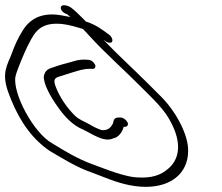

<svg xmlns="http://www.w3.org/2000/svg" viewBox="-163 -715 860 745"><path d="M-121 -331C-84 -239 -35 -174 29 -130C80 -100 134 -66 192 -46L247 -25C295 -6 347 10 403 10C499 10 565 -41 567 -126C570 -192 516 -289 456 -346L408 -394C353 -449 294 -502 238 -561C245 -556 254 -549 262 -549C282 -549 271 -573 262 -579C230 -603 209 -619 169 -632C166 -636 164 -639 160 -642C146 -656 127 -675 112 -686C99 -695 74 -700 73 -686C72 -672 87 -663 99 -659C100 -657 105 -654 110 -649C88 -653 63 -659 40 -659C-21 -659 -54 -630 -74 -598C-95 -564 -104 -544 -121 -498C-144 -445 -157 -417 -121 -331ZM-103 -418C-98 -442 -67 -514 -57 -534C-36 -573 -20 -623 56 -623C88 -623 113 -616 144 -607C147 -606 153 -604 158 -603C167 -595 173 -587 181 -579C245 -508 320 -443 385 -377L433 -329C458 -303 483 -275 501 -239C544 -157 530 -101 498 -68C474 -45 445 -26 388 -26C373 -26 358 -27 342 -30C288 -41 242 -61 192 -79C138 -99 88 -129 41 -158C-33 -198 -115 -354 -103 -418ZM58 -305C86 -264 118 -229 160 -212C194 -196 241 -161 276 -178C299 -182 312 -205 317 -223H322C331 -223 336 -231 332 -240C326 -251 315 -259 304 -259H297C285 -259 278 -253 277 -242C275 -231 264 -216 251 -212L241 -210H232C216 -215 200 -223 185 -232C166 -243 145 -250 129 -265C100 -293 69 -336 53 -379C44 -404 47 -412 67 -418C85 -424 102 -429 121 -435C142 -441 160 -448 186 -448H195C204 -446 210 -455 206 -464C200 -475 190 -483 179 -483C157 -485 140 -483 122 -477C95 -470 66 -462 41 -453C19 -447 11 -437 7 -419C5 -390 34 -338 58 -305Z"/></svg>

Font: Stray Cat
Style: OpSuObl
Weight: 400
Version: Version 1.0